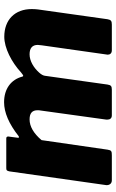

<svg xmlns="http://www.w3.org/2000/svg" viewBox="171 -752 581 964"><g transform="rotate(-90 462.0 -270.5)"><path d="M163 0C184 0 189 -2 192 -21L240 -353C274 -393 309 -413 344 -413C375 -413 390 -400 390 -373C390 -368 390 -363 389 -360L343 -28C343 -26 343 -24 343 -22C343 -10 349 0 364 0H493C512 0 516 -5 519 -22L563 -336C564 -344 569 -354 579 -365C604 -393 638 -413 671 -413C702 -413 718 -399 718 -372L716 -352L670 -28C670 -26 669 -24 669 -21C669 -10 675 0 691 0H820C839 0 844 -5 847 -22L896 -370C897 -378 898 -389 898 -402C898 -487 844 -540 759 -540C703 -540 632 -504 580 -456C571 -449 566 -445 563 -445C561 -445 560 -446 559 -449C544 -506 498 -541 430 -541C379 -541 322 -517 260 -468C258 -467 256 -466 255 -466C253 -466 252 -467 252 -470V-473L257 -512C258 -515 258 -518 258 -521C258 -527 255 -530 248 -530H99C88 -530 86 -527 83 -514L14 -28C14 -27 14 -26 14 -25C14 -12 22 0 38 0Z"/></g></svg>

Font: Libre Franklin ExtraBold
Style: Italic
Weight: 800
Italic angle: -8°
Designer: Pablo Impallari, Rodrigo Fuenzalida
Foundry: Impallari Type
Version: Version 1.002; ttfautohint (v1.5)